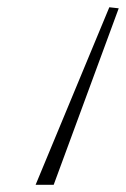

<svg xmlns="http://www.w3.org/2000/svg" viewBox="-20 -477 347 529"><path d="M307.1 -454.1 281.2 -457 78.1 32.2H127.9Z"/></svg>

Font: ML-NILA05
Style: Regular
Weight: 400
Designer: CLT@C-DIT
Version: Version ML-NILA05 1.0